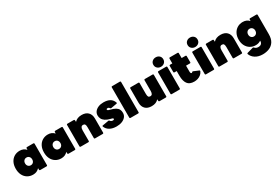

<svg xmlns="http://www.w3.org/2000/svg" viewBox="109 -2254 5710 3922"><g transform="rotate(-30 2964.0 -293.5)"><path d="M277 10Q203 10 146 -25Q89 -60 57.5 -123Q26 -186 26 -271Q26 -356 57.5 -419Q89 -482 146 -517Q203 -552 277 -552Q370 -552 427 -487L428 -524Q428 -542 447 -542H598Q616 -542 616 -524V-18Q616 0 598 0H447Q428 0 428 -18L427 -55Q370 10 277 10ZM330 -180Q368 -180 391 -205.5Q414 -231 414 -271Q414 -311 391 -336.5Q368 -362 330 -362Q293 -362 269.5 -336.5Q246 -311 246 -271Q246 -231 269.5 -205.5Q293 -180 330 -180Z M943 10Q869 10 812 -25Q755 -60 723.5 -123Q692 -186 692 -271Q692 -356 723.5 -419Q755 -482 812 -517Q869 -552 943 -552Q1036 -552 1093 -487L1094 -524Q1094 -542 1113 -542H1264Q1282 -542 1282 -524V-18Q1282 0 1264 0H1113Q1094 0 1094 -18L1093 -55Q1036 10 943 10ZM996 -180Q1034 -180 1057 -205.5Q1080 -231 1080 -271Q1080 -311 1057 -336.5Q1034 -362 996 -362Q959 -362 935.5 -336.5Q912 -311 912 -271Q912 -231 935.5 -205.5Q959 -180 996 -180Z M1400 0Q1382 0 1382 -18V-524Q1382 -542 1400 -542H1551Q1569 -542 1570 -524L1572 -486Q1631 -552 1738 -552Q1836 -552 1888.5 -499Q1941 -446 1941 -353V-18Q1941 0 1923 0H1739Q1721 0 1721 -18V-275Q1721 -324 1707.5 -343Q1694 -362 1664 -362Q1602 -362 1602 -268V-18Q1602 0 1584 0Z M2247 10Q2152 10 2088 -26Q2024 -62 1998 -129Q1992 -147 2011 -150L2154 -175Q2168 -178 2177 -165Q2200 -134 2239 -134Q2271 -134 2271 -154Q2271 -162 2264.5 -168.5Q2258 -175 2231 -182L2215 -186Q2141 -204 2097.5 -233.5Q2054 -263 2036 -300Q2018 -337 2018 -377Q2018 -429 2048 -468Q2078 -507 2131 -529.5Q2184 -552 2253 -552Q2345 -552 2402.5 -519Q2460 -486 2485 -416Q2491 -397 2472 -394L2336 -370Q2322 -367 2314 -381Q2298 -408 2267 -408Q2241 -408 2241 -389Q2241 -369 2282 -358L2298 -354Q2373 -336 2416 -310.5Q2459 -285 2477 -250.5Q2495 -216 2495 -168Q2495 -114 2463 -74Q2431 -34 2375 -12Q2319 10 2247 10Z M2575 0Q2557 0 2557 -18V-732Q2557 -750 2575 -750H2759Q2777 -750 2777 -732V-18Q2777 0 2759 0Z M3075 10Q2978 10 2925.5 -43Q2873 -96 2873 -189V-524Q2873 -542 2891 -542H3075Q3093 -542 3093 -524V-267Q3093 -218 3106 -199Q3119 -180 3149 -180Q3181 -180 3195 -204Q3209 -228 3209 -274V-524Q3209 -542 3227 -542H3411Q3429 -542 3429 -524V-18Q3429 0 3411 0H3260Q3243 0 3241 -18L3239 -57Q3183 10 3075 10Z M3639 -593Q3590 -593 3556 -624Q3522 -655 3522 -704Q3522 -754 3556 -784.5Q3590 -815 3639 -815Q3689 -815 3722.5 -784.5Q3756 -754 3756 -704Q3756 -655 3722.5 -624Q3689 -593 3639 -593ZM3547 0Q3529 0 3529 -18V-524Q3529 -542 3547 -542H3731Q3749 -542 3749 -524V-18Q3749 0 3731 0Z M4080 10Q3967 10 3919.5 -57Q3872 -124 3872 -245V-357H3819Q3801 -357 3801 -375V-519Q3801 -537 3819 -537H3872V-652Q3872 -670 3890 -670H4074Q4092 -670 4092 -652V-537H4184Q4202 -537 4202 -519V-375Q4202 -357 4184 -357H4092V-221Q4092 -170 4117 -170Q4123 -170 4127.5 -172.5Q4132 -175 4139 -184Q4146 -192 4160 -186L4279 -136Q4296 -129 4287 -109Q4268 -67 4234 -40.5Q4200 -14 4159.5 -2Q4119 10 4080 10Z M4447 -593Q4398 -593 4364 -624Q4330 -655 4330 -704Q4330 -754 4364 -784.5Q4398 -815 4447 -815Q4497 -815 4530.5 -784.5Q4564 -754 4564 -704Q4564 -655 4530.5 -624Q4497 -593 4447 -593ZM4355 0Q4337 0 4337 -18V-524Q4337 -542 4355 -542H4539Q4557 -542 4557 -524V-18Q4557 0 4539 0Z M4675 0Q4657 0 4657 -18V-524Q4657 -542 4675 -542H4826Q4844 -542 4845 -524L4847 -486Q4906 -552 5013 -552Q5111 -552 5163.5 -499Q5216 -446 5216 -353V-18Q5216 0 5198 0H5014Q4996 0 4996 -18V-275Q4996 -324 4982.5 -343Q4969 -362 4939 -362Q4877 -362 4877 -268V-18Q4877 0 4859 0Z M5570 228Q5468 228 5397.5 184Q5327 140 5301 68Q5295 51 5313 46L5453 7Q5466 3 5477 15Q5491 31 5511.5 42Q5532 53 5564 53Q5610 53 5634 29Q5658 5 5658 -32V-43Q5608 -6 5539 -6Q5465 -6 5408 -41Q5351 -76 5319.5 -137.5Q5288 -199 5288 -279Q5288 -359 5319.5 -420.5Q5351 -482 5408 -517Q5465 -552 5539 -552Q5632 -552 5689 -487L5690 -524Q5690 -542 5709 -542H5860Q5878 -542 5878 -524V-70Q5878 39 5836 104.5Q5794 170 5724 199Q5654 228 5570 228ZM5592 -180Q5629 -180 5652.5 -205.5Q5676 -231 5676 -271Q5676 -311 5652.5 -336.5Q5629 -362 5592 -362Q5555 -362 5531.5 -336.5Q5508 -311 5508 -271Q5508 -231 5531.5 -205.5Q5555 -180 5592 -180Z"/></g></svg>

Font: LINE Seed Sans App Heavy
Style: Regular
Weight: 900
Designer: LINE VX Design & Dalton Maag Ltd & Sandoll Inc
Foundry: Dalton Maag Ltd
Version: Version 1.003